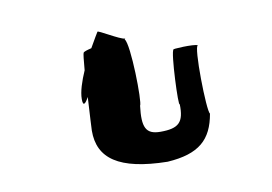

<svg xmlns="http://www.w3.org/2000/svg" viewBox="-63 -938 1045 737"><g transform="rotate(-10 459.5 -569.5)"><path d="M252 -594C252 -563 263 -574 276 -598C272 -532 269 -472 269 -468C268 -360 345 -303 535 -300C659 -308 710 -355 727 -454C715 -462 710 -723 727 -720C715 -728 619 -723 632 -720C620 -717 611 -492 619 -510C621 -439 600 -418 528 -418C470 -418 458 -448 468 -530C478 -541 474 -771 454 -791C456 -793 457 -794 456 -794C437 -794 356 -845 356 -838C356 -838 341 -814 322 -780C305 -776 292 -772 290 -768C288 -765 285 -738 282 -701C265 -662 252 -623 252 -594Z"/></g></svg>

Font: Ampere
Style: UltExt
Weight: 400
Version: Version 1